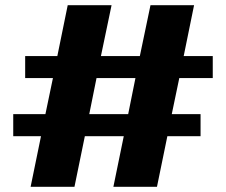

<svg xmlns="http://www.w3.org/2000/svg" viewBox="-20 -720 870 740"><path d="M138 -195H31V-280H155L184 -419H77V-504H201L241 -700H410L369 -504H519L560 -700H728L688 -504H800V-419H671L642 -280H753V-195H625L585 0H417L457 -195H307L267 0H98ZM474 -280 502 -419H352L324 -280Z"/></svg>

Font: Moderustic
Style: Bold
Weight: 700
Designer: Tural Alisoy
Foundry: TAFT Foundry
Version: Version 2.120